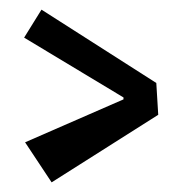

<svg xmlns="http://www.w3.org/2000/svg" viewBox="-20 -536 379 398"><path d="M32 -241 236 -330V-334L30 -458L66 -516L304 -364L308 -298L87 -158Z"/></svg>

Font: Bahianita
Style: Regular
Weight: 400
Designer: Pablo Cosgaya & Dani Raskovsky
Foundry: Pablo Cosgaya & Dani Raskovsky
Version: Version 1.008